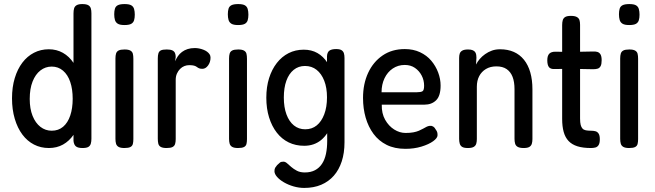

<svg xmlns="http://www.w3.org/2000/svg" viewBox="-20 -717 3217 943"><path d="M220 10Q180 10 147 -7Q114 -24 90 -56Q66 -88 52.5 -133.5Q39 -179 39 -234Q39 -289 52.5 -333.5Q66 -378 90 -409.5Q114 -441 147 -458Q180 -475 220 -475Q258 -475 289 -457.5Q320 -440 341.5 -407.5Q363 -375 374.5 -330.5Q386 -286 386 -232Q386 -177 375 -132.5Q364 -88 342 -56Q320 -24 289.5 -7Q259 10 220 10ZM234 -75Q267 -75 290 -94.5Q313 -114 325 -149.5Q337 -185 337 -232Q337 -279 325 -314.5Q313 -350 289.5 -370Q266 -390 234 -390Q203 -390 178.5 -371Q154 -352 140 -316.5Q126 -281 126 -231Q126 -183 140 -148Q154 -113 178.5 -94Q203 -75 234 -75ZM385 10Q363 10 353 2Q343 -6 341 -25V-651Q341 -666 344 -676Q347 -686 356.5 -691.5Q366 -697 384 -697Q404 -697 413.5 -691.5Q423 -686 426 -676Q429 -666 429 -652V-36Q429 -22 426 -11.5Q423 -1 414 4.5Q405 10 385 10Z M591 10Q572 10 562.5 4.5Q553 -1 550 -11Q547 -21 547 -35V-430Q547 -444 550 -454Q553 -464 562.5 -469Q572 -474 592 -474Q611 -474 620.5 -468.5Q630 -463 632.5 -453Q635 -443 635 -428V-34Q635 -20 632.5 -10Q630 0 620.5 5Q611 10 591 10ZM591 -594Q569 -594 558.5 -600.5Q548 -607 544.5 -619Q541 -631 541 -647Q541 -663 544.5 -674.5Q548 -686 559 -691.5Q570 -697 592 -697Q614 -697 624.5 -691Q635 -685 638.5 -673Q642 -661 642 -645Q642 -629 638.5 -617.5Q635 -606 624.5 -600Q614 -594 591 -594Z M798 10Q779 10 769.5 4.5Q760 -1 757.5 -11.5Q755 -22 755 -36V-430Q755 -445 758 -455Q761 -465 770 -469.5Q779 -474 799 -474Q817 -474 826.5 -469.5Q836 -465 839.5 -456.5Q843 -448 843 -437L840 -416Q846 -430 854 -441.5Q862 -453 874 -462Q886 -471 901.5 -476Q917 -481 937 -481Q947 -481 957.5 -479Q968 -477 978.5 -473Q989 -469 996.5 -463.5Q1004 -458 1009 -451Q1014 -444 1014 -434Q1014 -412 1002 -395.5Q990 -379 974 -379Q964 -379 958 -381.5Q952 -384 947 -388Q942 -392 933.5 -394.5Q925 -397 909 -397Q897 -397 885.5 -392.5Q874 -388 864.5 -378.5Q855 -369 849 -355.5Q843 -342 843 -325V-34Q843 -20 840 -10Q837 0 827.5 5Q818 10 798 10Z M1149 10Q1130 10 1120.5 4.5Q1111 -1 1108 -11Q1105 -21 1105 -35V-430Q1105 -444 1108 -454Q1111 -464 1120.5 -469Q1130 -474 1150 -474Q1169 -474 1178.5 -468.5Q1188 -463 1190.5 -453Q1193 -443 1193 -428V-34Q1193 -20 1190.5 -10Q1188 0 1178.5 5Q1169 10 1149 10ZM1149 -594Q1127 -594 1116.5 -600.5Q1106 -607 1102.5 -619Q1099 -631 1099 -647Q1099 -663 1102.5 -674.5Q1106 -686 1117 -691.5Q1128 -697 1150 -697Q1172 -697 1182.5 -691Q1193 -685 1196.5 -673Q1200 -661 1200 -645Q1200 -629 1196.5 -617.5Q1193 -606 1182.5 -600Q1172 -594 1149 -594Z M1474 206Q1448 206 1422 198.5Q1396 191 1374.5 178.5Q1353 166 1340.5 151.5Q1328 137 1328 124Q1328 113 1331.5 107Q1335 101 1341 94Q1350 85 1355.5 81Q1361 77 1372 77Q1381 77 1390 85Q1399 93 1410.5 103Q1422 113 1438 121.5Q1454 130 1477 130Q1506 130 1527 119Q1548 108 1561.5 87.5Q1575 67 1581 38.5Q1587 10 1587 -25L1586 -441Q1587 -460 1597.5 -468Q1608 -476 1631 -476Q1649 -476 1657.5 -470.5Q1666 -465 1669 -455.5Q1672 -446 1672 -432V-18Q1672 34 1658.5 75.5Q1645 117 1619.5 146Q1594 175 1557.5 190.5Q1521 206 1474 206ZM1474 -1Q1432 -1 1398 -17.5Q1364 -34 1339.5 -65.5Q1315 -97 1301.5 -140.5Q1288 -184 1288 -237Q1288 -290 1301.5 -333Q1315 -376 1339.5 -407.5Q1364 -439 1397.5 -456Q1431 -473 1472 -473Q1510 -473 1539 -456.5Q1568 -440 1588 -409Q1608 -378 1618 -334.5Q1628 -291 1628 -237Q1628 -164 1610 -111Q1592 -58 1557.5 -29.5Q1523 -1 1474 -1ZM1479 -82Q1512 -82 1535.5 -101Q1559 -120 1572.5 -155.5Q1586 -191 1586 -239Q1586 -286 1572.5 -320.5Q1559 -355 1535 -374Q1511 -393 1478 -393Q1446 -393 1422.5 -374Q1399 -355 1386.5 -320.5Q1374 -286 1374 -238Q1374 -190 1387 -155Q1400 -120 1423.5 -101Q1447 -82 1479 -82Z M1971 14Q1918 14 1879 -5.5Q1840 -25 1814.5 -59.5Q1789 -94 1776 -139Q1763 -184 1763 -236Q1763 -305 1788 -359Q1813 -413 1859 -444.5Q1905 -476 1968 -476Q2010 -476 2043 -460.5Q2076 -445 2098 -419Q2120 -393 2132 -361Q2144 -329 2144 -297Q2144 -246 2122 -224.5Q2100 -203 2065 -203H1855Q1854 -160 1871.5 -129Q1889 -98 1916 -81Q1943 -64 1972 -64Q1994 -64 2010 -67Q2026 -70 2037.5 -75Q2049 -80 2058 -85Q2067 -90 2074.5 -94Q2082 -98 2091 -99Q2100 -100 2107.5 -95.5Q2115 -91 2120 -81Q2126 -73 2127.5 -67Q2129 -61 2129 -53Q2129 -39 2107.5 -23.5Q2086 -8 2050 3Q2014 14 1971 14ZM1854 -264H2028Q2046 -264 2054.5 -268.5Q2063 -273 2063 -296Q2063 -323 2051 -346Q2039 -369 2018 -383.5Q1997 -398 1968 -398Q1935 -398 1909 -380.5Q1883 -363 1868.5 -332.5Q1854 -302 1854 -264Z M2278 10Q2259 10 2250 4.5Q2241 -1 2238 -11.5Q2235 -22 2235 -35V-432Q2235 -445 2238 -454Q2241 -463 2250.5 -468.5Q2260 -474 2279 -474Q2294 -474 2302.5 -470Q2311 -466 2314.5 -460Q2318 -454 2319 -447Q2320 -440 2320 -434L2318 -400Q2325 -414 2336 -427Q2347 -440 2362.5 -451Q2378 -462 2396 -468.5Q2414 -475 2436 -475Q2474 -475 2503.5 -462Q2533 -449 2553.5 -423.5Q2574 -398 2584.5 -361.5Q2595 -325 2595 -278V-34Q2595 -21 2592 -11Q2589 -1 2580 4.5Q2571 10 2552 10Q2533 10 2523 4.5Q2513 -1 2510 -11.5Q2507 -22 2507 -35V-279Q2507 -315 2497.5 -339.5Q2488 -364 2468.5 -377.5Q2449 -391 2418 -391Q2388 -391 2366.5 -378Q2345 -365 2333.5 -343Q2322 -321 2322 -291V-34Q2322 -21 2319 -11Q2316 -1 2306.5 4.5Q2297 10 2278 10Z M2882 10Q2843 10 2816 1.5Q2789 -7 2772.5 -24.5Q2756 -42 2748.5 -69Q2741 -96 2741 -133V-594Q2741 -608 2744 -618Q2747 -628 2756 -633.5Q2765 -639 2784 -639Q2803 -639 2813 -633.5Q2823 -628 2826 -618.5Q2829 -609 2829 -595V-135Q2829 -115 2832 -103.5Q2835 -92 2841 -85.5Q2847 -79 2857.5 -77Q2868 -75 2882 -75Q2897 -75 2906 -72Q2915 -69 2920.5 -60Q2926 -51 2926 -33Q2926 -14 2920 -4.5Q2914 5 2904 7.5Q2894 10 2882 10ZM2707 -463 2786 -462 2890 -464Q2904 -465 2914 -462Q2924 -459 2929.5 -449.5Q2935 -440 2935 -421Q2935 -402 2930 -392.5Q2925 -383 2916 -380Q2907 -377 2893 -377L2787 -379L2704 -378Q2684 -377 2676 -387.5Q2668 -398 2668 -421Q2668 -443 2677.5 -453Q2687 -463 2707 -463Z M3070 10Q3051 10 3041.5 4.5Q3032 -1 3029 -11Q3026 -21 3026 -35V-430Q3026 -444 3029 -454Q3032 -464 3041.5 -469Q3051 -474 3071 -474Q3090 -474 3099.5 -468.5Q3109 -463 3111.5 -453Q3114 -443 3114 -428V-34Q3114 -20 3111.5 -10Q3109 0 3099.5 5Q3090 10 3070 10ZM3070 -594Q3048 -594 3037.5 -600.5Q3027 -607 3023.5 -619Q3020 -631 3020 -647Q3020 -663 3023.5 -674.5Q3027 -686 3038 -691.5Q3049 -697 3071 -697Q3093 -697 3103.5 -691Q3114 -685 3117.5 -673Q3121 -661 3121 -645Q3121 -629 3117.5 -617.5Q3114 -606 3103.5 -600Q3093 -594 3070 -594Z"/></svg>

Font: Fredoka SemiCondensed
Style: Regular
Weight: 400
Width: 4
Designer: Ben Nathan
Foundry: Milena B. Brandão, Ben Nathan
Version: Version 2.001